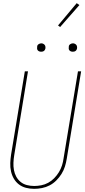

<svg xmlns="http://www.w3.org/2000/svg" viewBox="-20 -1186 540 1214"><path d="M196 8Q169 8 144 1.5Q119 -5 99.5 -20Q80 -35 67.5 -56.5Q55 -78 49.5 -103Q44 -128 45 -155Q46 -182 50 -208L137 -735H157L70 -205Q66 -181 65 -157.5Q64 -134 68 -111.5Q72 -89 82.5 -69.5Q93 -50 110 -36Q127 -22 149.5 -16Q172 -10 196 -10Q218 -10 241 -14.5Q264 -19 285 -30.5Q306 -42 323 -59.5Q340 -77 352.5 -97.5Q365 -118 372 -140Q379 -162 382 -185L473 -735H493L402 -182Q398 -157 390.5 -133Q383 -109 369 -86.5Q355 -64 336 -45Q317 -26 294 -14Q271 -2 245.5 3Q220 8 196 8ZM440 -859Q434 -859 428.5 -861Q423 -863 419 -867.5Q415 -872 414.5 -878.5Q414 -885 415 -891Q415 -896 417.5 -900Q420 -904 424 -906.5Q428 -909 432 -910.5Q436 -912 441 -912Q447 -912 452.5 -909.5Q458 -907 462 -902.5Q466 -898 467 -891.5Q468 -885 467 -879Q466 -874 463.5 -870Q461 -866 457.5 -863.5Q454 -861 449.5 -860Q445 -859 440 -859ZM240 -859Q234 -859 228.5 -861Q223 -863 219 -867.5Q215 -872 214.5 -878.5Q214 -885 215 -891Q215 -896 217.5 -900Q220 -904 224 -906.5Q228 -909 232 -910.5Q236 -912 241 -912Q247 -912 252.5 -909.5Q258 -907 262 -902.5Q266 -898 267 -891.5Q268 -885 267 -879Q266 -874 263.5 -870Q261 -866 257.5 -863.5Q254 -861 249.5 -860Q245 -859 240 -859ZM360 -1015 347 -1025 465 -1166 482 -1154Z"/></svg>

Font: Iosevka Term Curly Thin
Style: Italic
Weight: 100
Italic angle: -9°
Designer: Belleve Invis
Foundry: Belleve Invis
Version: Version 32.3.0